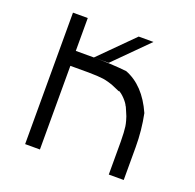

<svg xmlns="http://www.w3.org/2000/svg" viewBox="-119 -791 930 915"><g transform="rotate(20 346.0 -333.5)"><path d="M524.2 -166.7Q524.2 -190.8 522.9 -210.8Q521.7 -230.8 520 -242.5Q518.3 -254.2 514.2 -269.2Q510 -284.2 507.9 -289.6Q505.8 -295 498.8 -311.2Q491.7 -327.5 489.2 -333.3H488.3Q482.5 -347.5 465.8 -365.4Q449.2 -383.3 433.3 -391.7V-389.2Q427.5 -391.7 411.2 -398.8Q395 -405.8 389.6 -407.9Q384.2 -410 369.2 -414.2Q354.2 -418.3 342.5 -420Q330.8 -421.7 310.8 -422.9Q290.8 -424.2 266.7 -424.2H175V0H100V-666.7H175V-500H266.7L433.3 -666.7H508.3Q440.8 -598.3 341.7 -500H266.7Q351.7 -500 433.3 -491.7Q529.2 -455 583.3 -333.3Q600 -251.7 600 -166.7V0H524.2Z"/></g></svg>

Font: 0xA000
Style: Regular
Weight: 400
Version: Version 0.1